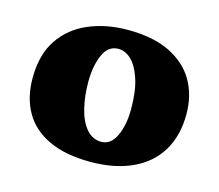

<svg xmlns="http://www.w3.org/2000/svg" viewBox="-76 -562 759 666"><g transform="rotate(15 304.0 -229.0)"><path d="M298 9Q209 9 149 -19Q89 -47 59.5 -98.5Q30 -150 30 -220Q30 -305 67 -359.5Q104 -414 167 -440.5Q230 -467 307 -467Q399 -467 459 -437Q519 -407 548.5 -355.5Q578 -304 578 -237Q578 -159 544.5 -104Q511 -49 448 -20Q385 9 298 9ZM317 -68Q351 -68 369.5 -107.5Q388 -147 388 -204Q388 -269 374 -311.5Q360 -354 338.5 -374.5Q317 -395 292 -395Q255 -395 237.5 -354.5Q220 -314 220 -258Q220 -207 230.5 -163.5Q241 -120 263 -94Q285 -68 317 -68Z"/></g></svg>

Font: Vollkorn Black
Style: Regular
Weight: 900
Designer: Friedrich Althausen
Foundry: Friedrich Althausen
Version: Version 5.000